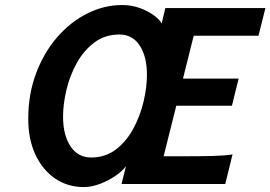

<svg xmlns="http://www.w3.org/2000/svg" viewBox="-20 -738 1084 770"><path d="M1044.4 -705.6 1016.6 -594.7H756.8L713.9 -422.9H937L910.2 -314H687L636.2 -111.3H713.4Q783.2 -111.3 833 -112.5Q882.8 -113.8 912.6 -118.7L883.3 0H467.3L485.4 -72.3Q473.1 -53.7 445.1 -34.2Q417 -14.6 382.6 -1.2Q348.1 12.2 315.9 12.2Q251.5 12.2 201.2 -22Q150.9 -56.2 122.1 -117.7Q93.3 -179.2 93.3 -261.2Q93.3 -359.9 124.5 -443.4Q155.8 -526.9 209 -588.4Q262.2 -649.9 329.8 -683.8Q397.5 -717.8 469.7 -717.8Q507.3 -717.8 539.8 -706.1Q572.3 -694.3 595.7 -677.5Q619.1 -660.6 628.4 -644L643.1 -705.6ZM345.7 -106.4Q403.3 -106.4 445.6 -139.2Q487.8 -171.9 515.1 -222.9Q542.5 -273.9 555.9 -331.3Q569.3 -388.7 569.3 -437.5Q569.3 -511.2 540.3 -555.4Q511.2 -599.6 459 -599.6Q400.9 -599.6 358.2 -567.4Q315.4 -535.2 287.6 -484.6Q259.8 -434.1 246.3 -377Q232.9 -319.8 232.9 -270Q232.9 -196.3 262.7 -151.4Q292.5 -106.4 345.7 -106.4Z"/></svg>

Font: Andika
Style: Bold Italic
Weight: 700
Italic angle: -14°
Designer: Victor Gaultney, Annie Olsen, Julie Remington, Don Collingsworth, Eric Hays, Becca Hirsbrunner
Foundry: SIL International
Version: Version 6.101